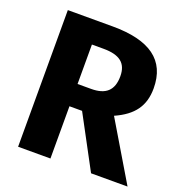

<svg xmlns="http://www.w3.org/2000/svg" viewBox="-125 -804 871 915"><g transform="rotate(20 310.0 -346.5)"><path d="M435 0H620L444 -295C536 -336 577 -393 577 -482C577 -625 481 -693 292 -693H65V0H229V-265H293ZM229 -578H288C369 -578 408 -549 408 -482C408 -410 371 -378 298 -378H229Z"/></g></svg>

Font: Fira Sans
Style: Bold
Weight: 700
Designer: Carrois Corporate & Edenspiekermann AG
Foundry: Carrois Corporate GbR & Edenspiekermann AG
Version: Version 4.203